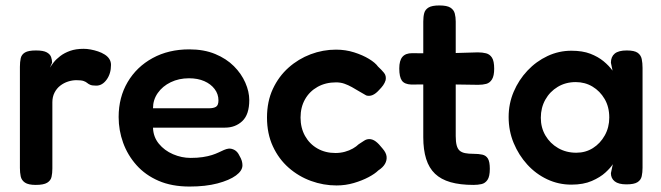

<svg xmlns="http://www.w3.org/2000/svg" viewBox="-20 -668 2424 704"><path d="M111 10Q84 10 71.5 1.5Q59 -7 56 -21Q53 -35 53 -52V-423Q53 -441 56 -454.5Q59 -468 71.5 -475.5Q84 -483 112 -483Q139 -483 151.5 -476Q164 -469 167.5 -458.5Q171 -448 171 -438L163 -420Q168 -428 177 -439.5Q186 -451 201 -462.5Q216 -474 237 -481.5Q258 -489 287 -489Q299 -489 312.5 -486.5Q326 -484 339.5 -479.5Q353 -475 364 -468Q375 -461 381 -451.5Q387 -442 387 -430Q387 -398 371 -376Q355 -354 333 -354Q318 -354 311 -357Q304 -360 299.5 -364Q295 -368 286.5 -371Q278 -374 260 -374Q245 -374 229.5 -369Q214 -364 201 -354Q188 -344 180 -328.5Q172 -313 172 -293V-50Q172 -33 169 -19.5Q166 -6 153 2Q140 10 111 10Z M675 16Q610 16 561.5 -5Q513 -26 480.5 -62.5Q448 -99 431.5 -144.5Q415 -190 415 -239Q415 -311 448 -367Q481 -423 539.5 -455Q598 -487 674 -487Q728 -487 769 -470Q810 -453 837.5 -425.5Q865 -398 879.5 -365Q894 -332 894 -301Q894 -248 868.5 -224Q843 -200 805 -200H541Q542 -166 562.5 -141Q583 -116 614.5 -102.5Q646 -89 679 -89Q704 -89 723.5 -92Q743 -95 757 -99.5Q771 -104 781.5 -109Q792 -114 801 -118Q810 -122 818 -123Q829 -124 840 -118Q851 -112 858 -97Q864 -87 866.5 -78.5Q869 -70 869 -62Q869 -42 845 -24.5Q821 -7 777.5 4.5Q734 16 675 16ZM541 -271H746Q763 -271 772 -276.5Q781 -282 781 -300Q781 -323 767 -341.5Q753 -360 729 -370.5Q705 -381 673 -381Q636 -381 606 -366.5Q576 -352 558.5 -327Q541 -302 541 -271Z M1214 12Q1166 12 1120.5 -4.5Q1075 -21 1038.5 -53Q1002 -85 980.5 -131.5Q959 -178 959 -237Q959 -296 980.5 -342Q1002 -388 1038 -420Q1074 -452 1119 -469Q1164 -486 1212 -486Q1247 -486 1278.5 -476Q1310 -466 1333 -452Q1356 -438 1366 -424Q1379 -412 1388 -401Q1397 -390 1394 -374Q1391 -364 1385 -355.5Q1379 -347 1370 -338Q1346 -311 1323 -318Q1310 -325 1297 -333Q1284 -341 1270.5 -348.5Q1257 -356 1243 -361Q1229 -366 1212 -366Q1174 -366 1144.5 -349.5Q1115 -333 1098.5 -304Q1082 -275 1082 -237Q1082 -199 1098.5 -169.5Q1115 -140 1144 -123.5Q1173 -107 1210 -107Q1228 -107 1244.5 -111.5Q1261 -116 1274 -123.5Q1287 -131 1295 -139Q1306 -146 1315 -152Q1324 -158 1334 -158Q1346 -158 1357.5 -149.5Q1369 -141 1383 -123Q1396 -108 1397.5 -94Q1399 -80 1391.5 -67Q1384 -54 1367 -43Q1355 -31 1331.5 -18.5Q1308 -6 1277.5 3Q1247 12 1214 12Z M1716 10Q1667 10 1632 0Q1597 -10 1575 -31Q1553 -52 1542.5 -85.5Q1532 -119 1532 -165V-589Q1532 -607 1535.5 -620Q1539 -633 1551.5 -640.5Q1564 -648 1591 -648Q1619 -648 1631.5 -640Q1644 -632 1647.5 -618.5Q1651 -605 1651 -589V-169Q1651 -148 1654.5 -135Q1658 -122 1665.5 -115.5Q1673 -109 1685.5 -106.5Q1698 -104 1716 -104Q1735 -104 1748.5 -101Q1762 -98 1769 -86.5Q1776 -75 1776 -49Q1776 -21 1767.5 -8.5Q1759 4 1745.5 7Q1732 10 1716 10ZM1491 -473 1594 -472 1732 -476Q1749 -476 1762.5 -472.5Q1776 -469 1784 -456.5Q1792 -444 1792 -416Q1792 -390 1784 -377Q1776 -364 1763 -360.5Q1750 -357 1733 -357L1599 -359L1488 -358Q1463 -359 1453.5 -372.5Q1444 -386 1444 -417Q1444 -446 1455.5 -459.5Q1467 -473 1491 -473Z M2277 8Q2248 8 2234 -3Q2220 -14 2220 -33L2227 -66Q2219 -53 2200 -35.5Q2181 -18 2150 -4.5Q2119 9 2075 9Q2028 9 1986.5 -10.5Q1945 -30 1913.5 -64.5Q1882 -99 1863.5 -143.5Q1845 -188 1845 -239Q1845 -288 1863.5 -331.5Q1882 -375 1914 -409Q1946 -443 1987.5 -462.5Q2029 -482 2075 -482Q2116 -482 2144.5 -471Q2173 -460 2193 -443.5Q2213 -427 2226 -409L2220 -438Q2220 -460 2234 -471.5Q2248 -483 2278 -483Q2306 -483 2318 -474.5Q2330 -466 2333 -451.5Q2336 -437 2336 -419V-53Q2336 -36 2333 -22Q2330 -8 2317.5 0Q2305 8 2277 8ZM2093 -108Q2127 -108 2154 -125Q2181 -142 2197.5 -171.5Q2214 -201 2214 -237Q2214 -276 2197 -305Q2180 -334 2152.5 -350.5Q2125 -367 2091 -367Q2054 -367 2025 -349.5Q1996 -332 1979.5 -302.5Q1963 -273 1963 -236Q1963 -200 1980 -171Q1997 -142 2026.5 -125Q2056 -108 2093 -108Z"/></svg>

Font: Fredoka Medium
Style: Regular
Weight: 500
Designer: Ben Nathan
Foundry: Milena B. Brandão, Ben Nathan
Version: Version 2.001